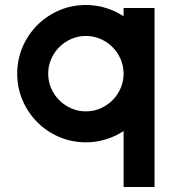

<svg xmlns="http://www.w3.org/2000/svg" viewBox="-20 -560 714 769"><path d="M475 -528H599V189H475V-35Q443 -14 404.5 -2Q366 10 324 10Q267 10 217 -11.5Q167 -33 129.5 -70.5Q92 -108 70.5 -158Q49 -208 49 -265Q49 -322 70.5 -372Q92 -422 129.5 -459.5Q167 -497 217 -518.5Q267 -540 324 -540Q366 -540 404.5 -528Q443 -516 475 -495ZM324 -416Q293 -416 265.5 -404Q238 -392 217.5 -371.5Q197 -351 185 -323.5Q173 -296 173 -265Q173 -234 185 -206.5Q197 -179 217.5 -158.5Q238 -138 265.5 -126Q293 -114 324 -114Q355 -114 382.5 -126Q410 -138 430.5 -158.5Q451 -179 463 -206.5Q475 -234 475 -265Q475 -296 463 -323.5Q451 -351 430.5 -371.5Q410 -392 382.5 -404Q355 -416 324 -416Z"/></svg>

Font: Afrihost Sans Med
Style: Regular
Weight: 500
Designer: Afrihost SP Pty Ltd
Version: Version 1.000